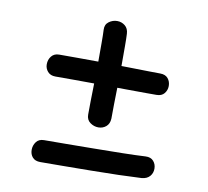

<svg xmlns="http://www.w3.org/2000/svg" viewBox="-68 -644 786 725"><g transform="rotate(10 325.0 -281.5)"><path d="M367 -202Q366 -182 353.5 -171.5Q341 -161 324 -161Q307 -161 292.5 -171.5Q278 -182 278 -202Q278 -222 278.5 -254.5Q279 -287 280 -326Q281 -365 281 -404Q281 -443 281 -475.5Q281 -508 280 -528Q279 -548 293.5 -558.5Q308 -569 325 -569Q342 -569 355 -558.5Q368 -548 369 -528Q370 -511 370 -479.5Q370 -448 370 -409.5Q370 -371 369 -331.5Q368 -292 367.5 -258Q367 -224 367 -202ZM131 -322Q112 -322 101.5 -334Q91 -346 91 -362Q91 -380 101.5 -393Q112 -406 131 -406Q157 -406 201.5 -406Q246 -406 297 -405.5Q348 -405 396 -404Q444 -403 477.5 -402.5Q511 -402 519 -402Q539 -402 549 -390Q559 -378 559 -361Q559 -345 549 -332.5Q539 -320 519 -320Q513 -320 481 -320Q449 -320 402 -320.5Q355 -321 303 -321.5Q251 -322 205.5 -322Q160 -322 131 -322ZM131 6Q111 6 101 -5.5Q91 -17 91 -34Q91 -51 101 -64.5Q111 -78 131 -78Q164 -78 214.5 -78.5Q265 -79 321.5 -79.5Q378 -80 430.5 -81Q483 -82 519 -84Q539 -85 549.5 -73Q560 -61 560 -44Q560 -27 549.5 -15Q539 -3 519 -1Q482 1 430.5 2.5Q379 4 323.5 4.5Q268 5 217.5 5.5Q167 6 131 6Z"/></g></svg>

Font: Playpen Sans
Style: Regular
Weight: 400
Designer: Laura Meseguer, Veronika Burian, José Scaglione, Kostas Bartsokas, Vera Evstafieva, Tom Grace, Yorlmar Campos
Foundry: TypeTogether
Version: Version 2.000